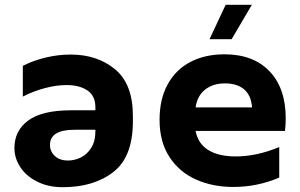

<svg xmlns="http://www.w3.org/2000/svg" viewBox="-20 -771 1249 799"><path d="M40 -155Q40 -227 97.5 -269.5Q155 -312 275 -312H377V-324Q377 -372 344 -394.5Q311 -417 257 -417Q214 -417 165.5 -404Q117 -391 75 -369V-497Q118 -519 170 -531.5Q222 -544 274 -544Q385 -544 459 -482.5Q533 -421 533 -289V-266Q533 -118 451.5 -55Q370 8 241 8Q181 8 135 -15Q89 -38 64.5 -75.5Q40 -113 40 -155ZM263 -103Q290 -103 316 -115.5Q342 -128 359.5 -155.5Q377 -183 377 -226V-231H290Q188 -231 188 -168Q188 -141 208 -122Q228 -103 263 -103ZM644 -272Q644 -358 677.5 -419.5Q711 -481 772 -513Q833 -545 914 -545Q1034 -545 1101.5 -474.5Q1169 -404 1169 -279Q1169 -253 1166 -226H794Q804 -173 847 -146.5Q890 -120 961 -120Q1048 -120 1142 -159V-32Q1051 7 951 7Q865 7 795.5 -24Q726 -55 685 -118Q644 -181 644 -272ZM916 -424Q867 -424 834 -398.5Q801 -373 794 -324H1029Q1025 -375 995.5 -399.5Q966 -424 916 -424ZM919 -751H1028L944 -608H852Z"/></svg>

Font: Chess Sans
Style: Bold
Weight: 700
Designer: Wolf Bōese
Foundry: Wolf Bōese
Version: Version 7.223